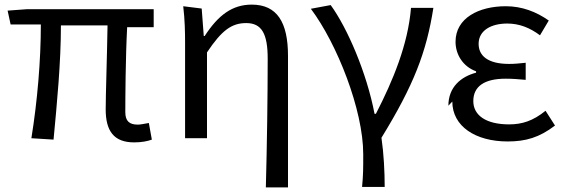

<svg xmlns="http://www.w3.org/2000/svg" viewBox="-20 -572 2453 832"><path d="M26 -466H157C157 -311 142 -134 116 27L212 33C227 -125 244 -302 244 -462H446C444 -336 438 -158 438 -98C438 -5 473 45 561 45C594 45 619 40 638 33L625 -39C602 -35 588 -32 577 -32C541 -32 523 -47 523 -86C523 -141 524 -324 531 -454H646V-532H95L13 -526Z M774 -545C781 -485 782 -434 782 -387V27H877V-345C941 -441 984 -472 1047 -472C1114 -472 1140 -426 1140 -318C1140 -153 1137 54 1132 240H1228V-330C1228 -475 1181 -552 1071 -552C987 -552 926 -507 867 -416H863L854 -535Z M1327 -534C1441 -382 1554 -95 1554 96C1554 159 1554 186 1549 238H1647C1647 173 1643 93 1633 25C1773 -203 1828 -346 1858 -538H1761C1748 -379 1683 -223 1609 -79H1603C1569 -257 1485 -451 1413 -550Z M1940 -132C1940 -25 2040 41 2180 41C2258 41 2317 24 2385 -28L2344 -92C2290 -48 2242 -33 2186 -33C2088 -33 2031 -71 2031 -134C2031 -197 2078 -231 2171 -231C2199 -231 2226 -229 2258 -226V-300C2230 -297 2209 -295 2186 -295C2093 -295 2054 -331 2054 -382C2054 -440 2108 -470 2178 -470C2230 -470 2276 -452 2320 -419L2358 -483C2304 -521 2242 -545 2172 -545C2055 -545 1954 -494 1954 -391C1954 -337 1985 -284 2043 -263V-257C1978 -240 1923 -195 1923 -114Z"/></svg>

Font: GenEiGothic-pro-Regular
Style: Regular
Weight: 400
Designer: Ryoko NISHIZUKA (kana & ideographs); Paul D. Hunt (Latin, Greek & Cyrillic); Wenlong ZHANG (bopomofo); Sandoll Communica
Foundry: Adobe Systems Incorporated; o_tamon
Version: Version 1.000.140830